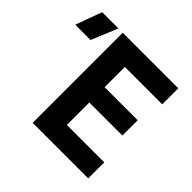

<svg xmlns="http://www.w3.org/2000/svg" viewBox="-322 -915 1100 1100"><g transform="rotate(45 227.5 -365.0)"><path d="M-21 -570 45 -730H-87L-145 -570ZM530 0V-130H227V-312H495V-436H227V-600H530V-730H80V0Z"/></g></svg>

Font: Tekne LDO ExtraBold
Style: Regular
Weight: 800
Monospace: yes
Designer: Alessio Laiso, Mario Rullo, Paolo Rosset
Foundry: Alessio Laiso
Version: Version 1.000;hotconv 1.0.109;makeotfexe 2.5.65596